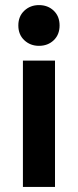

<svg xmlns="http://www.w3.org/2000/svg" viewBox="-20 -734 306 754"><path d="M196 0H70V-496H196ZM133 -554Q99 -554 75.5 -576Q52 -598 52 -634Q52 -670 75.5 -692Q99 -714 133 -714Q168 -714 191 -692Q214 -670 214 -634Q214 -598 191 -576Q168 -554 133 -554Z"/></svg>

Font: Space Grotesk Variable Light
Style: Regular
Weight: 300
Designer: Florian Karsten
Foundry: Florian Karsten
Version: Version 2.000